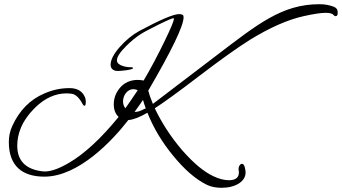

<svg xmlns="http://www.w3.org/2000/svg" viewBox="-20 -764 1626 913"><path d="M1567 -732C1546 -740 1524 -744 1499 -744C1321 -744 1206 -650 1005 -497L707 -270C696 -296 689 -317 685 -333C797 -525 853 -641 853 -682C853 -687 852 -691 849 -693C844 -696 839 -697 832 -697C805 -697 742 -670 643 -617C610 -599 578 -573 549 -540C520 -507 506 -479 506 -456C506 -441 514 -431 531 -427C543 -426 560 -427 581 -430C602 -433 613 -437 613 -440C613 -441 611 -443 608 -444C581 -444 560 -449 546 -459C539 -464 536 -470 536 -477C536 -494 551 -516 580 -545C603 -568 625 -586 648 -601C665 -612 694 -627 736 -648C779 -669 802 -679 806 -677C807 -677 807 -676 807 -675C807 -664 792 -629 763 -569C732 -505 699 -442 663 -381C654 -383 644 -384 635 -384C600 -384 571 -371 550 -346C531 -323 521 -297 521 -268C521 -242 529 -222 544 -208C460 -105 380 -31 305 12C255 41 215 54 184 51C103 42 62 1 62 -71C62 -98 67 -125 78 -153C92 -188 116 -222 150 -255C195 -298 244 -320 296 -320C305 -320 313 -319 322 -318C340 -315 357 -299 373 -269C377 -262 381 -259 384 -262C387 -265 388 -270 388 -279C388 -289 386 -299 381 -308C368 -333 344 -345 311 -345C270 -345 231 -337 192 -320C123 -291 72 -239 38 -164C27 -140 22 -115 22 -88C22 26 87 76 191 76C354 76 515 -96 590 -193C615 -195 645 -207 681 -228C710 -155 751 -87 803 -24C856 41 909 88 964 115C983 124 1006 129 1033 129C1066 129 1094 122 1115 109C1140 93 1151 72 1147 46C1144 25 1139 15 1130 15C1121 15 1112 31 1115 46C1116 49 1116 53 1116 56C1116 81 1100 93 1068 93C1047 93 1023 87 997 75C951 54 901 13 846 -50C792 -113 749 -180 716 -249C755 -274 826 -325 929 -404C1030 -481 1110 -538 1169 -575C1262 -632 1347 -670 1423 -687C1472 -698 1507 -703 1528 -703C1547 -703 1560 -700 1566 -693C1569 -689 1573 -687 1576 -687C1583 -687 1586 -693 1586 -704C1586 -718 1580 -727 1567 -732ZM673 -249C654 -239 641 -234 633 -233C630 -232 626 -232 620 -232C637 -255 650 -274 660 -289C663 -278 667 -265 673 -249ZM635 -335C612 -300 594 -275 583 -259L576 -249C569 -258 565 -269 565 -282C565 -311 586 -340 614 -340C621 -340 628 -338 635 -335Z"/></svg>

Font: AlexBrush
Style: Regular
Weight: 400
Designer: Robert E. Leuschke
Foundry: Robert E. Leuschke
Version: Version 1.001